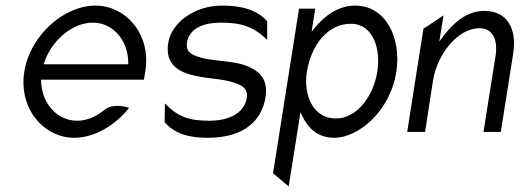

<svg xmlns="http://www.w3.org/2000/svg" viewBox="-20 -482 1859 687"><path d="M67 -226C46 -95 135 11 246 11C316 11 390 -31 442 -96C427 -101 384 -112 355 -90C325 -65 292 -50 256 -50C186 -50 130 -110 127 -191V-197H495L500 -227C521 -358 432 -462 321 -462C210 -462 88 -357 67 -226ZM136 -252 138 -258C166 -340 241 -401 312 -401C383 -401 438 -340 439 -258V-252Z M582 -329C569 -249 623 -222 682 -210C725 -200 786 -200 826 -183C847 -176 868 -163 863 -132C853 -71 790 -50 729 -50C658 -50 617 -63 570 -112L569 -45C607 0 663 11 724 11C860 11 918 -57 930 -134C940 -197 910 -226 868 -244C815 -268 730 -260 678 -283C661 -290 644 -301 649 -330C658 -385 716 -401 770 -401C841 -401 887 -388 936 -339V-406C896 -451 835 -462 774 -462C674 -462 593 -399 582 -329Z M957 138 1013 185 1055 -80 1061 -68C1082 -24 1116 11 1176 11C1262 11 1376 -83 1398 -225C1417 -345 1361 -462 1251 -462C1190 -462 1141 -425 1105 -381L1095 -369L1108 -451H1050ZM1078 -225C1094 -323 1154 -397 1236 -397C1311 -397 1344 -314 1330 -225C1317 -143 1260 -58 1182 -58C1100 -58 1065 -142 1078 -225Z M1437 -10H1501L1529 -192C1538 -249 1564 -295 1593 -327C1619 -356 1654 -381 1696 -381C1745 -381 1762 -337 1753 -281L1710 -10H1772L1816 -289C1831 -382 1793 -443 1713 -443C1648 -443 1600 -398 1562 -347L1552 -334L1567 -427L1495 -379Z"/></svg>

Font: Charger Sport
Style: LitNrwObl
Weight: 300
Designer: Jasper
Foundry: Cannot Into Space Fonts
Version: Version 1.1